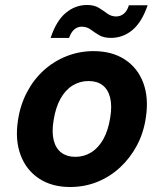

<svg xmlns="http://www.w3.org/2000/svg" viewBox="-20 -738 657 770"><path d="M261 12Q188 12 136.5 -22Q85 -56 62.5 -116.5Q40 -177 52 -255Q61 -316 87.5 -367Q114 -418 154.5 -455Q195 -492 246.5 -512.5Q298 -533 355 -533Q429 -533 480.5 -499.5Q532 -466 554.5 -406Q577 -346 565 -267Q556 -205 529 -154.5Q502 -104 461.5 -66.5Q421 -29 370 -8.5Q319 12 261 12ZM282 -109Q317 -109 346 -127Q375 -145 394.5 -180Q414 -215 422 -266Q430 -314 421.5 -347Q413 -380 391 -396.5Q369 -413 335 -413Q300 -413 271 -395Q242 -377 222.5 -342Q203 -307 195 -256Q187 -208 195.5 -175Q204 -142 226.5 -125.5Q249 -109 282 -109ZM183 -586Q206 -655 244 -686.5Q282 -718 329 -718Q358 -718 376.5 -706.5Q395 -695 410.5 -683.5Q426 -672 446 -672Q463 -672 476.5 -683Q490 -694 497 -717H572Q549 -649 511 -617.5Q473 -586 425 -586Q396 -586 377.5 -597Q359 -608 343.5 -619.5Q328 -631 308 -631Q291 -631 278 -620Q265 -609 257 -586Z"/></svg>

Font: DM Sans 10pt ExtraBold
Style: Italic
Weight: 800
Italic angle: -10°
Version: Version 4.004;gftools[0.9.30]